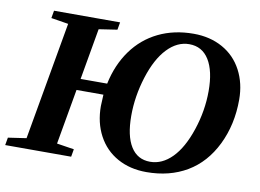

<svg xmlns="http://www.w3.org/2000/svg" viewBox="-80 -772 1210 893"><g transform="rotate(10 524.5 -326.0)"><path d="M660.6 9.8Q583 9.8 523.7 -23.2Q464.4 -56.2 431.9 -116.9Q399.4 -177.7 399.4 -255.9L401.9 -310.1H274.9L229 -48.8L310.5 -36.1L304.2 0H-7.3L-1 -36.1L85 -48.8L183.1 -606L101.6 -619.1L107.9 -654.8H419.9L413.6 -619.1L327.1 -606L284.7 -363.8H410.2Q429.2 -454.6 478 -522.5Q526.9 -590.3 600.6 -626.2Q674.3 -662.1 766.6 -662.1Q844.2 -662.1 903.8 -628.9Q963.4 -595.7 995.6 -534.7Q1027.8 -473.6 1027.8 -396.5Q1027.8 -278.8 981 -183.1Q934.1 -87.4 852.1 -38.8Q770 9.8 660.6 9.8ZM880.9 -411.6Q880.9 -506.3 848.4 -558.6Q815.9 -610.8 754.9 -610.8Q698.2 -610.8 651.4 -561.8Q604.5 -512.7 575.4 -420.4Q546.4 -328.1 546.4 -236.8Q546.4 -141.6 577.9 -91.1Q609.4 -40.5 669.4 -40.5Q726.1 -40.5 772.9 -87.9Q819.8 -135.3 850.3 -226.8Q880.9 -318.4 880.9 -411.6Z"/></g></svg>

Font: Liberation Serif
Style: Bold Italic
Weight: 700
Italic angle: -16.333°
Designer: Steve Matteson
Foundry: Ascender Corporation
Version: Version 2.1.5